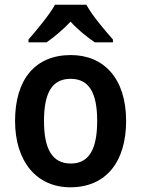

<svg xmlns="http://www.w3.org/2000/svg" viewBox="-20 -786 600 816"><path d="M347 -766H214C190 -723 136 -658 101 -618V-606H178C208 -627 246 -658 280 -694C312 -658 351 -628 383 -606H460V-618C424 -659 371 -721 347 -766ZM516 -272C516 -453 421 -552 281 -552C129 -552 44 -448 44 -272C44 -99 136 10 279 10C432 10 516 -100 516 -272ZM167 -272C167 -391 201 -451 280 -451C359 -451 393 -391 393 -272C393 -153 359 -91 281 -91C201 -91 167 -154 167 -272Z"/></svg>

Font: Noto Sans Gujarati UI SemiCondensed SemiBold
Style: Regular
Weight: 600
Width: 4
Designer: Jelle Bosma - Monotype Design Team, Universal Thirst
Foundry: Monotype Imaging Inc.
Version: Version 2.106